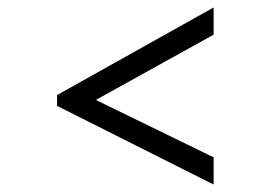

<svg xmlns="http://www.w3.org/2000/svg" viewBox="-20 -557 724 515"><path d="M553 -62 133 -273V-302L553 -537V-464L239 -290V-288L553 -135Z"/></svg>

Font: Ekushey Lal Sabuj Normal
Style: Regular
Weight: 400
Designer: Al Mamun Sumon
Foundry: Al Mamun Sumon
Version: Version 1.0